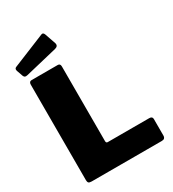

<svg xmlns="http://www.w3.org/2000/svg" viewBox="-225 -1086 1092 1209"><g transform="rotate(-30 321.5 -481.0)"><path d="M52 -719Q52 -742 71 -742H261Q279 -742 279 -721V-178Q279 -164 291 -164H592Q615 -164 615 -145V-22Q615 -13 609 -6.5Q603 0 590 0H79Q63 0 57.5 -6Q52 -12 52 -25V-719ZM289 -948 316 -870Q324 -845 297 -838L64 -782Q51 -779 45 -782Q39 -785 35 -795L20 -838Q14 -856 28 -862L268 -960Q282 -966 289 -948Z"/></g></svg>

Font: Libre Franklin Black
Style: Regular
Weight: 900
Designer: Pablo Impallari, Rodrigo Fuenzalida, Nhung Nguyen
Foundry: Impallari Type
Version: Version 3.000